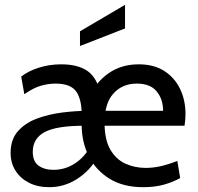

<svg xmlns="http://www.w3.org/2000/svg" viewBox="-20 -767 820 797"><path d="M185 10Q136 10 100 -8.5Q64 -27 44 -59Q24 -91 24 -132Q24 -188 54.5 -222.5Q85 -257 134 -275Q183 -293 239 -300Q295 -307 345 -307H657Q657 -355 630.5 -387.5Q604 -420 548 -420Q488 -420 451 -379Q414 -338 414 -258Q414 -187 438 -146Q462 -105 501 -87.5Q540 -70 585 -70Q616 -70 648.5 -77.5Q681 -85 716 -99L728 -28Q700 -12 662 -1Q624 10 574 10Q491 10 434 -25.5Q377 -61 348 -119.5Q319 -178 319 -249V-293Q319 -355 296 -387.5Q273 -420 210 -420Q182 -420 151 -411.5Q120 -403 81 -376L68 -449Q97 -472 141 -486Q185 -500 234 -500Q305 -500 345 -471Q385 -442 399 -370L351 -364Q376 -424 429.5 -462Q483 -500 556 -500Q618 -500 661 -473Q704 -446 727 -399Q750 -352 750 -293Q750 -282 749 -270Q748 -258 746 -245H328Q214 -245 165 -218.5Q116 -192 116 -137Q116 -97 140 -79.5Q164 -62 202 -62Q248 -62 287 -86Q326 -110 352 -153L382 -111Q354 -59 300.5 -24.5Q247 10 185 10ZM312 -576V-637L499 -747V-649Z"/></svg>

Font: Cabin VF Beta
Style: Regular
Weight: 400
Designer: Pablo Impallari
Foundry: Pablo Impallari. http://www.impallari.com Igino Marini. http://www.ikern.com
Version: Version 2.200